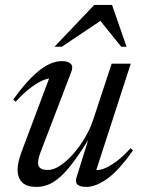

<svg xmlns="http://www.w3.org/2000/svg" viewBox="-20 -724 552 754"><path d="M280 -25.5 330.5 -187.5H334.5Q298.5 -128.5 269.8 -89.8Q241 -51 216.2 -29.2Q191.5 -7.5 169.2 1.2Q147 10 124 10Q83.5 10 66.2 -8.8Q49 -27.5 49 -56.5Q49 -72 53.2 -90.5Q57.5 -109 65.5 -130L179.5 -433.5L192 -415.5Q179.5 -419 157.8 -412Q136 -405 106.8 -384.2Q77.5 -363.5 41.5 -324.5L32 -333Q71.5 -388 105 -421.2Q138.5 -454.5 167.5 -469.2Q196.5 -484 222 -484Q247.5 -484 258 -473.5Q268.5 -463 259.5 -440.5L139.5 -127Q134.5 -114 132 -103.5Q129.5 -93 129.5 -85Q129.5 -70 139.2 -63.2Q149 -56.5 168.5 -56.5Q190.5 -56.5 216.5 -73.8Q242.5 -91 268.2 -120.2Q294 -149.5 315 -185.5Q336 -221.5 347.5 -258.5L418.5 -474H493.5L353.5 -42L349 -57Q363.5 -53.5 385.5 -61Q407.5 -68.5 435 -88.5Q462.5 -108.5 493 -142L502 -133Q444.5 -52 399.8 -21Q355 10 320 10Q294 10 284.5 1Q275 -8 280 -25.5ZM194 -540.5 350 -704.5H420L477 -540.5H456L364.5 -654H392L223 -540.5Z"/></svg>

Font: Newsreader 48pt
Style: Italic
Weight: 400
Italic angle: -17°
Version: Version 1.003